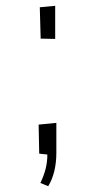

<svg xmlns="http://www.w3.org/2000/svg" viewBox="-20 -530 327 661"><path d="M146 111 119 100Q131 75 137 51.5Q143 28 143 2L115 -1L113 -101L174 -107V-4Q174 30 167 59Q160 88 146 111ZM170 -396 120 -397 117 -505 170 -510Z"/></svg>

Font: Truculenta ExtraLight
Style: Regular
Weight: 250
Version: Version 1.002